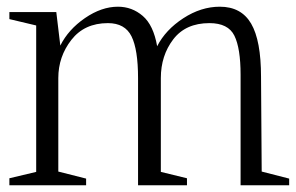

<svg xmlns="http://www.w3.org/2000/svg" viewBox="-20 -553 883 573"><path d="M88 -477 8 -496V-517H148L160 -417Q184 -465 233.5 -499Q283 -533 332 -533Q374 -533 406 -505.5Q438 -478 449 -415Q474 -464 527 -498.5Q580 -533 636 -533Q700 -533 729.5 -482.5Q759 -432 759 -324L761 -41L843 -20V0H698V-330Q698 -409 679.5 -446.5Q661 -484 605 -484Q534 -484 497 -435.5Q460 -387 460 -320V-40L538 -21V0H392V-320Q392 -405 372.5 -444.5Q353 -484 302 -484Q232 -484 193 -434Q154 -384 154 -320V-41L237 -20V0H8V-21L88 -40Z"/></svg>

Font: Afta serif
Style: Regular
Weight: 400
Designer: parq.ink
Foundry: Oriol Esparraguera Font
Version: Version 1.000